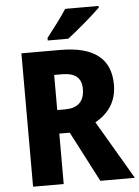

<svg xmlns="http://www.w3.org/2000/svg" viewBox="-61 -977 741 1024"><g transform="rotate(-5 309.5 -465.0)"><path d="M506 -921V-930H327C300 -886 253 -827 220 -784V-770H330C381 -809 469 -884 506 -921ZM282 -714H74V0H238V-270H294L434 0H619L435 -313C507 -353 551 -415 551 -505C551 -644 462 -714 282 -714ZM280 -584C352 -584 384 -554 384 -497C384 -426 345 -396 280 -396H238V-584Z"/></g></svg>

Font: Noto Sans Myanmar UI SemiCondensed ExtraBold
Style: Regular
Weight: 800
Width: 4
Designer: Monotype Design Team
Foundry: Monotype Imaging Inc.
Version: Version 2.103